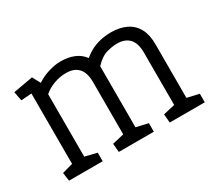

<svg xmlns="http://www.w3.org/2000/svg" viewBox="-96 -668 959 855"><g transform="rotate(-30 383.5 -240.5)"><path d="M46 0 40 -43 95 -58V-420L41 -416L32 -463L133 -481L155 -440Q183 -459 217 -469Q251 -479 278 -479Q316 -479 346 -467Q376 -455 395 -429Q426 -454 453.5 -464Q481 -474 502.5 -476.5Q524 -479 535 -479Q583 -479 616 -462.5Q649 -446 666 -414Q683 -382 683 -334V-58L744 -44V0H564L560 -44L620 -58V-327Q620 -375 598.5 -398.5Q577 -422 535 -422Q513 -422 483 -414Q453 -406 421 -372V-58L482 -44V0H302L298 -44L358 -58V-327Q358 -375 336.5 -398.5Q315 -422 273 -422Q242 -422 211.5 -411Q181 -400 158 -380V-59L219 -44V0Z"/></g></svg>

Font: Kreon Light
Style: Regular
Weight: 300
Designer: Julia Petretta
Foundry: Julia Petretta and Eli Heuer
Version: Version 2.002